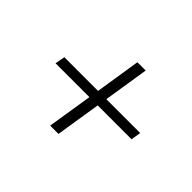

<svg xmlns="http://www.w3.org/2000/svg" viewBox="-95 -740 786 786"><g transform="rotate(45 297.5 -347.0)"><path d="M251 -129 282 -325H86L94 -368H289L320 -565H368L337 -368H533L526 -325H330L299 -129Z"/></g></svg>

Font: MuseoModerno Thin ExtraLight
Style: Italic
Weight: 250
Italic angle: -9°
Version: Version 1.003